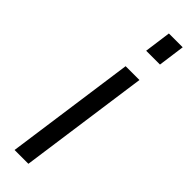

<svg xmlns="http://www.w3.org/2000/svg" viewBox="-258 -746 747 747"><g transform="rotate(45 115.5 -372.5)"><path d="M205 -635 220 -745H144L129 -635ZM116 0 191 -536H115L40 0Z"/></g></svg>

Font: Plus Jakarta Sans
Style: Italic
Weight: 400
Italic angle: -8°
Designer: Gumpita Rahayu
Foundry: Tokotype
Version: Version 2.071;gftools[0.9.30]